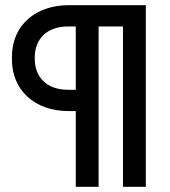

<svg xmlns="http://www.w3.org/2000/svg" viewBox="-20 -720 654 740"><path d="M26 -502V-490C26 -373 114 -292 242 -292H272V0H360V-618H454V0H542V-700H244C117 -700 26 -622 26 -502ZM114 -499C114 -568 159 -618 242 -618H272V-374H242C160 -374 114 -423 114 -493Z"/></svg>

Font: Space Text Medium
Style: Regular
Weight: 500
Designer: Florian Karsten (Space Text), Colophon Foundry (Space Mono)
Foundry: Florian Karsten
Version: Version 1.003;PS 001.003;hotconv 1.0.88;makeotf.lib2.5.64775